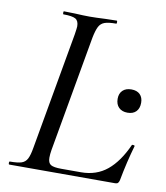

<svg xmlns="http://www.w3.org/2000/svg" viewBox="-74 -687 646 748"><g transform="rotate(10 249.5 -312.5)"><path d="M13 -12Q44 -12 59 -17Q74 -22 81.5 -36.5Q89 -51 94 -81L176 -544Q180 -570 180 -576Q180 -598 167 -605.5Q154 -613 119 -613Q117 -613 117 -619Q117 -625 119 -625L162 -624Q198 -622 221 -622Q244 -622 284 -624L328 -625Q330 -625 330 -619Q330 -613 328 -613Q297 -613 282 -607.5Q267 -602 259.5 -587.5Q252 -573 246 -543L165 -85Q162 -67 162 -54Q162 -33 173.5 -26Q185 -19 215 -19H293Q354 -19 396.5 -54Q439 -89 470 -158Q470 -159 473 -159Q482 -159 481 -155Q462 -90 448 -15Q446 -7 442.5 -3.5Q439 0 432 0H13Q10 0 10 -6Q10 -12 13 -12ZM384 -326Q384 -347 396.5 -359Q409 -371 431 -371Q453 -371 465 -359Q477 -347 477 -326Q477 -304 465 -291.5Q453 -279 431 -279Q409 -279 396.5 -291.5Q384 -304 384 -326Z"/></g></svg>

Font: Cormorant Infant Medium
Style: Italic
Weight: 500
Italic angle: -10°
Designer: Christian Thalmann (Catharsis Fonts)
Foundry: Catharsis Fonts
Version: Version 4.000